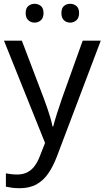

<svg xmlns="http://www.w3.org/2000/svg" viewBox="-20 -750 550 1010"><path d="M1 -536H95L211 -231Q221 -204 229.5 -179Q238 -154 245 -130.5Q252 -107 256 -85H260Q266 -110 279 -150.5Q292 -191 306 -232L415 -536H510L279 74Q260 124 234.5 161.5Q209 199 172.5 219.5Q136 240 84 240Q60 240 42 237.5Q24 235 11 232V162Q22 164 37.5 166Q53 168 70 168Q101 168 123.5 156.5Q146 145 162 123.5Q178 102 189 73L217 2ZM115 -681Q115 -707 129 -718.5Q143 -730 162 -730Q181 -730 195 -718.5Q209 -707 209 -681Q209 -656 195 -643.5Q181 -631 162 -631Q143 -631 129 -643.5Q115 -656 115 -681ZM303 -681Q303 -707 316.5 -718.5Q330 -730 349 -730Q368 -730 382 -718.5Q396 -707 396 -681Q396 -656 382 -643.5Q368 -631 349 -631Q330 -631 316.5 -643.5Q303 -656 303 -681Z"/></svg>

Font: Noto Sans Lao Looped
Style: Regular
Weight: 400
Designer: Mark Frömberg, Ben Mitchell
Foundry: The Fontpad Ltd
Version: Version 1.001